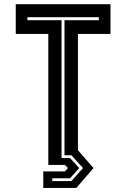

<svg xmlns="http://www.w3.org/2000/svg" viewBox="-20 -720 601 914"><path d="M186 174.5V96H288.5L303.5 80L288.5 65H210V-558.5H55V-700H506V-558.5H351V-5L425 80L343.5 174.5ZM229 142H320L375 80L320 19H287V-624H450.5V-638H110.5V-624H273V32.5H313.5L357 80L313.5 128.5H229Z"/></svg>

Font: Tourney Expanded Regular
Style: Bold
Weight: 700
Width: 7
Designer: Tyler Finck
Foundry: Etcetera Type Co
Version: Version 1.010; ttfautohint (v1.8.3)